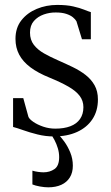

<svg xmlns="http://www.w3.org/2000/svg" viewBox="-20 -558 462 800"><path d="M204.5 10.5Q169.5 10.5 136.5 2.2Q103.5 -6 77 -15.5Q50.5 -25 34.5 -29V-149H77L98.5 -71Q102.5 -61.5 119.2 -50Q136 -38.5 160.2 -30.2Q184.5 -22 210.5 -22Q247 -22 273.2 -32Q299.5 -42 313.5 -62.2Q327.5 -82.5 327.5 -111.5Q327.5 -138 312 -158.5Q296.5 -179 265.2 -197Q234 -215 186.5 -234.5Q138 -254 106.8 -277.5Q75.5 -301 60 -330.2Q44.5 -359.5 44.5 -396Q44.5 -442 69 -473.2Q93.5 -504.5 133.2 -521Q173 -537.5 218.5 -537.5Q258 -537.5 285.2 -531.2Q312.5 -525 330.2 -517.8Q348 -510.5 358.5 -507.5V-394.5H321.5L298.5 -469.5Q294 -477.5 283.8 -486Q273.5 -494.5 256 -500.2Q238.5 -506 213 -506Q187.5 -506.5 162.5 -497.8Q137.5 -489 121.2 -470.5Q105 -452 105 -422Q105 -392 121 -371.2Q137 -350.5 163.5 -335.5Q190 -320.5 221 -307Q253 -293 283 -278.5Q313 -264 336.5 -245.8Q360 -227.5 374 -202.8Q388 -178 388 -143.5Q388 -96 365.2 -61.5Q342.5 -27 301.2 -8.2Q260 10.5 204.5 10.5ZM181 222.5Q165.5 222.5 146.2 219Q127 215.5 115 210.5V153Q125.5 156.5 138.8 158.2Q152 160 161 160Q187.5 160 207 146.5Q226.5 133 226.5 96.5Q226.5 78 221 59.8Q215.5 41.5 207.2 25.8Q199 10 190.5 0L207.5 -6L220.5 0Q233 11.5 247.8 31.8Q262.5 52 273 77.8Q283.5 103.5 283.5 132.5Q283.5 161 271 181.2Q258.5 201.5 235.5 212Q212.5 222.5 181 222.5Z"/></svg>

Font: Merriweather 96pt Light
Style: Regular
Weight: 300
Version: Version 2.100